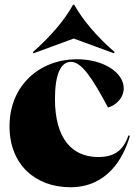

<svg xmlns="http://www.w3.org/2000/svg" viewBox="-20 -772 566 807"><path d="M276 15C428 15 498 -103 526 -201L520 -203C502 -151 472 -112 393 -112C283 -112 211 -189 211 -356C211 -459 235 -512 278 -512C323 -512 368 -444 434 -320C464 -328 500 -358 500 -401C500 -466 417 -523 303 -523C149 -523 20 -415 20 -241C20 -80 129 15 276 15ZM118 -553 121 -548 290 -610 459 -548 462 -553C390 -615 329 -686 292 -752H287C251 -686 189 -615 118 -553Z"/></svg>

Font: Nyght Serif Dark
Style: Regular
Weight: 800
Designer: Maksym Kobuzan
Version: Version 0.410;Glyphs 3.1.2 (3151)